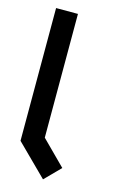

<svg xmlns="http://www.w3.org/2000/svg" viewBox="-101 -663 422 704"><g transform="rotate(15 110.0 -311.5)"><path d="M137.7 -2Q98.6 -41 21.5 -117.2V-621.1H104.5V-151.4L195.3 -60.5Q176.8 -41 137.7 -2Z"/></g></svg>

Font: mr_KirucoupageG
Style: Regular
Weight: 400
Designer: Jan Henkel
Version: Version 1.00 May 25, 2020, initial release